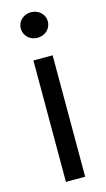

<svg xmlns="http://www.w3.org/2000/svg" viewBox="-115 -769 448 810"><g transform="rotate(-15 109.0 -364.5)"><path d="M67.4 -530.3H151.4V0H67.4ZM50.8 -673.8Q50.8 -689.5 58.6 -702.1Q66.4 -714.8 80.1 -722.2Q93.8 -729.5 109.4 -729.5Q126 -729.5 139.6 -722.2Q153.3 -714.8 161.1 -702.1Q168.9 -689.5 168.9 -673.8Q168.9 -659.2 161.1 -646Q153.3 -632.8 139.6 -625.5Q126 -618.2 109.4 -618.2Q93.8 -618.2 80.1 -625.5Q66.4 -632.8 58.6 -646Q50.8 -659.2 50.8 -673.8Z"/></g></svg>

Font: Pretendard GOV Variable
Style: Regular
Weight: 400
Designer: Base glyphs from Inter by Rasmus Andersson; Hangul glyphs from Noto Sans CJK(Source Han Sans) by Jang Soo-young and Kang
Foundry: Kil Hyung-jin
Version: Version 1.307;Glyphs 3.2 (3192)